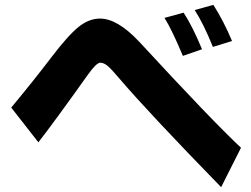

<svg xmlns="http://www.w3.org/2000/svg" viewBox="-20 -776 1040 794"><path d="M26.4 -331.1Q118.2 -441.4 189.5 -535.2Q260.7 -628.9 304.2 -664.1Q347.7 -699.2 393.6 -699.2Q465.8 -699.2 555.7 -603.5Q857.4 -276.4 976.6 -165L894.5 -2Q595.7 -308.6 474.6 -450.2Q443.4 -487.3 426.8 -502Q410.2 -516.6 394.5 -516.6Q378.9 -516.6 344.7 -468.8Q202.1 -268.6 138.7 -187.5ZM660.2 -702.1 739.3 -723.6Q775.4 -668.9 815.4 -572.3L736.3 -544.9Q690.4 -654.3 660.2 -702.1ZM785.2 -734.4 862.3 -755.9Q905.3 -688.5 939.5 -606.4L860.4 -582Q822.3 -676.8 785.2 -734.4Z"/></svg>

Font: GenEi M Gothic v2 Heavy
Style: Regular
Weight: 800
Version: Version 2.0